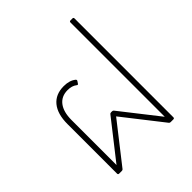

<svg xmlns="http://www.w3.org/2000/svg" viewBox="-211 -907 1041 1041"><g transform="rotate(-45 309.0 -387.0)"><path d="M100 0Q92 0 92 -8V-388Q92 -465 126 -506.5Q160 -548 223 -548Q268 -548 294 -526Q299 -521 295 -515L287 -503Q283 -496 276 -502Q256 -518 223 -518Q175 -518 149 -484Q123 -450 123 -388V-43L294 -261Q297 -266 304 -266H312Q319 -266 322 -261L493 -43V-766Q493 -774 501 -774H516Q524 -774 524 -766V-8Q524 0 516 0H495Q488 0 485 -5L308 -231L131 -5Q128 0 121 0Z"/></g></svg>

Font: LINE Seed Sans TH App Thin
Style: Regular
Weight: 250
Designer: Dalton Maag Ltd | Thai characters by Cadson Demak Co.,Ltd.
Foundry: Dalton Maag Ltd
Version: Version 1.003